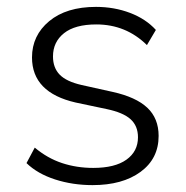

<svg xmlns="http://www.w3.org/2000/svg" viewBox="-20 -530 542 558"><path d="M57 0ZM249 8Q191 8 140 -8.5Q89 -25 57 -56L81 -101Q118 -70 160.5 -56Q203 -42 251 -42Q314 -42 347.5 -66Q381 -90 381 -131Q381 -164 359.5 -183.5Q338 -203 290 -213L200 -232Q73 -261 73 -363Q73 -427 123 -468.5Q173 -510 259 -510Q312 -510 358 -492.5Q404 -475 433 -443L407 -399Q346 -459 260 -459Q198 -459 166 -433.5Q134 -408 134 -366Q134 -333 153.5 -313Q173 -293 217 -283L307 -263Q375 -248 408 -217Q441 -186 441 -135Q441 -69 388.5 -30.5Q336 8 249 8Z"/></svg>

Font: Winston Light
Style: Regular
Weight: 300
Designer: Original fonts by Vernon Adams / Changes by Cristiano Sobral
Foundry: Original fonts by Vernon Adams / Changes by Cristiano Sobral
Version: Version 2.503;July 17, 2020;FontCreator 13.0.0.2655 64-bit